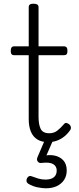

<svg xmlns="http://www.w3.org/2000/svg" viewBox="-20 -750 428 1036"><path d="M240 17Q205 17 181.5 2.5Q158 -12 146.5 -40Q135 -68 135 -107V-452H57Q47 -452 42.5 -457.5Q38 -463 38 -475Q38 -488 42.5 -494Q47 -500 57 -500H135V-711Q135 -721 141 -725.5Q147 -730 160 -730Q174 -730 181 -725.5Q188 -721 188 -711V-500H324Q335 -500 339.5 -494Q344 -488 344 -475Q344 -463 339.5 -457.5Q335 -452 324 -452H188V-119Q188 -78 199.5 -54.5Q211 -31 246 -31Q271 -31 289 -45Q307 -59 324 -79Q331 -88 338.5 -86.5Q346 -85 354 -79Q361 -72 362.5 -64.5Q364 -57 360 -50Q346 -29 327.5 -14Q309 1 287 9Q265 17 240 17ZM227 266Q211 266 184 261Q157 256 132 241Q124 235 123 227.5Q122 220 126 211Q131 203 137.5 200.5Q144 198 153 202Q168 208 186.5 213.5Q205 219 225 219Q255 219 270.5 206.5Q286 194 286 170Q286 147 267 135.5Q248 124 206 129Q198 130 193 128.5Q188 127 184 122Q179 115 179.5 109Q180 103 184 94L226 -4H271L222 108L205 94Q242 83 272.5 89Q303 95 321.5 115Q340 135 340 170Q340 199 326 220.5Q312 242 287 254Q262 266 227 266Z"/></svg>

Font: Playwrite BE WAL ExtraLight
Style: Regular
Weight: 250
Version: Version 1.002